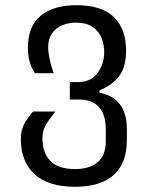

<svg xmlns="http://www.w3.org/2000/svg" viewBox="-20 -515 568 737"><path d="M268 202Q164 202 112 153Q60 104 60 20Q60 -10 69.5 -32Q79 -54 107 -87H193Q163 -50 153 -30Q143 -10 143 17Q143 72 173.5 103Q204 134 268 134Q324 134 355 107.5Q386 81 386 28V-18Q386 -134 280 -133H248V-200H280Q330 -200 355 -235.5Q380 -271 380 -315Q380 -342 370 -368.5Q360 -395 336 -411.5Q312 -428 271 -428Q226 -428 195.5 -404Q165 -380 165 -333Q165 -314 170.5 -288.5Q176 -263 186 -234H114Q87 -274 87 -332Q87 -413 135.5 -454Q184 -495 274 -495Q370 -495 417 -449.5Q464 -404 464 -320Q464 -262 440 -226.5Q416 -191 362 -168V-159Q468 -139 467 -16V21Q467 112 416 157Q365 202 268 202Z"/></svg>

Font: PlemolJP
Style: Regular
Weight: 400
Monospace: yes
Version: v2.0.4; ttfautohint (v1.8.4.7-5d5b-dirty) -l 6 -r 45 -G 200 